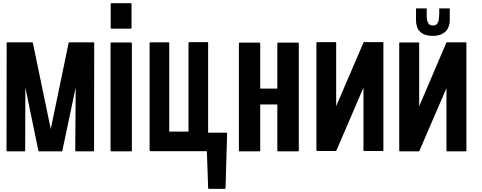

<svg xmlns="http://www.w3.org/2000/svg" viewBox="-20 -942 3003 1195"><path d="M565.4 -4.9Q565.4 -2.9 563.5 -1Q562.5 0 560.5 0Q524.4 0 453.1 0Q451.2 0 449.2 -1Q448.2 -2.9 448.2 -4.9Q449.2 -135.7 451.2 -398.4Q422.9 -265.6 367.2 0Q318.4 0 219.7 0Q192.4 -132.8 137.7 -397.5Q137.7 -266.6 136.7 -4.9Q136.7 -2.9 135.7 -1Q134.8 0 131.8 0Q96.7 0 25.4 0Q22.5 0 21.5 -1Q20.5 -2.9 20.5 -4.9Q20.5 -227.5 21.5 -673.8Q21.5 -675.8 22.5 -677.7Q23.4 -678.7 26.4 -678.7Q77.1 -678.7 178.7 -678.7Q181.6 -678.7 182.6 -677.7Q184.6 -676.8 184.6 -674.8Q221.7 -496.1 295.9 -138.7Q333 -317.4 407.2 -674.8Q407.2 -676.8 409.2 -677.7Q411.1 -678.7 412.1 -678.7Q461.9 -678.7 561.5 -678.7Q563.5 -678.7 564.5 -677.7Q566.4 -675.8 566.4 -673.8Q565.4 -451.2 565.4 -4.9Z M668.9 -768.6Q668.9 -818.4 668.9 -917Q668.9 -918.9 669.9 -920.9Q671.9 -921.9 674.8 -921.9Q714.8 -921.9 794.9 -921.9Q796.9 -921.9 797.9 -920.9Q798.8 -919.9 798.8 -918Q798.8 -918 798.8 -917Q798.8 -867.2 798.8 -768.6Q798.8 -766.6 796.9 -765.6Q795.9 -763.7 793.9 -763.7Q753.9 -763.7 673.8 -763.7Q670.9 -763.7 669.9 -765.6Q668.9 -766.6 668.9 -768.6ZM800.8 -671.9Q800.8 -587.9 800.8 -420.9Q800.8 -282.2 800.8 -4.9Q800.8 -2.9 798.8 -1Q797.9 0 795.9 0Q754.9 0 672.9 0Q669.9 0 668.9 -1Q668 -2.9 668 -4.9Q668 -88.9 668 -255.9Q668 -394.5 668 -671.9Q668 -673.8 668.9 -675.8Q669.9 -677.7 672.9 -677.7Q713.9 -677.7 795.9 -677.7Q797.9 -677.7 798.8 -675.8Q800.8 -673.8 800.8 -671.9Z M1393.6 -109.4Q1390.6 2.9 1383.8 227.5Q1383.8 230.5 1381.8 231.4Q1380.9 233.4 1378.9 233.4Q1345.7 233.4 1280.3 233.4Q1278.3 233.4 1277.3 231.4Q1275.4 230.5 1275.4 227.5Q1272.5 151.4 1267.6 -1Q1151.4 -1 918.9 -1Q916 -1 915 -2Q913.1 -3.9 912.1 -4.9Q912.1 -5.9 912.1 -6.8Q911.1 -6.8 911.1 -7.8Q911.1 -91.8 911.1 -258.8Q911.1 -397.5 911.1 -673.8Q911.1 -675.8 913.1 -677.7Q914.1 -678.7 917 -678.7Q954.1 -678.7 1028.3 -678.7Q1031.2 -678.7 1032.2 -677.7Q1033.2 -675.8 1033.2 -673.8Q1033.2 -490.2 1033.2 -123Q1043.9 -123 1065.4 -123Q1094.7 -123 1153.3 -123Q1153.3 -306.6 1153.3 -674.8Q1153.3 -677.7 1155.3 -678.7Q1156.2 -679.7 1158.2 -679.7Q1196.3 -679.7 1270.5 -679.7Q1272.5 -679.7 1274.4 -678.7Q1275.4 -677.7 1275.4 -674.8Q1275.4 -488.3 1275.4 -116.2Q1313.5 -116.2 1388.7 -116.2Q1389.6 -116.2 1390.6 -115.2Q1391.6 -115.2 1392.6 -114.3Q1393.6 -113.3 1393.6 -112.3Q1393.6 -112.3 1393.6 -111.3Q1394.5 -110.4 1393.6 -109.4Z M1839.8 -671.9Q1839.8 -587.9 1839.8 -420.9Q1839.8 -282.2 1839.8 -4.9Q1839.8 -2.9 1837.9 -1Q1836.9 0 1834 0Q1793 0 1711.9 0Q1709 0 1708 -1Q1706.1 -2.9 1706.1 -4.9Q1706.1 -100.6 1706.1 -292Q1681.6 -292 1633.8 -292Q1622.1 -292 1599.6 -292Q1599.6 -196.3 1599.6 -4.9Q1599.6 -2.9 1597.7 -1Q1596.7 0 1594.7 0Q1553.7 0 1471.7 0Q1468.8 0 1467.8 -1Q1466.8 -2.9 1466.8 -4.9Q1466.8 -88.9 1466.8 -255.9Q1466.8 -394.5 1466.8 -671.9Q1466.8 -673.8 1467.8 -675.8Q1468.8 -676.8 1471.7 -676.8Q1512.7 -676.8 1594.7 -676.8Q1596.7 -676.8 1597.7 -675.8Q1599.6 -673.8 1599.6 -671.9Q1599.6 -578.1 1599.6 -390.6Q1634.8 -390.6 1706.1 -390.6Q1706.1 -484.4 1706.1 -671.9Q1706.1 -673.8 1708 -675.8Q1709 -676.8 1711.9 -676.8Q1752 -676.8 1834 -676.8Q1836.9 -676.8 1837.9 -675.8Q1839.8 -673.8 1839.8 -671.9Z M2366.2 -678.7Q2366.2 -454.1 2366.2 -4.9Q2366.2 -4.9 2365.2 -3.9Q2365.2 -2 2361.3 -2Q2323.2 -2 2247.1 -2Q2245.1 -2 2243.2 -2.9Q2242.2 -4.9 2242.2 -6.8Q2242.2 -80.1 2242.2 -224.6Q2242.2 -282.2 2242.2 -396.5Q2185.5 -265.6 2073.2 -3.9Q2073.2 -3.9 2073.2 -2.9Q2072.3 -2.9 2071.3 -2.9Q2069.3 -2 2069.3 -2Q2031.2 -2 1955.1 -2Q1953.1 -2 1951.2 -3.9Q1949.2 -5.9 1949.2 -7.8Q1949.2 -91.8 1949.2 -258.8Q1949.2 -397.5 1949.2 -674.8Q1949.2 -677.7 1950.2 -678.7Q1951.2 -679.7 1953.1 -679.7Q1992.2 -679.7 2069.3 -679.7Q2069.3 -679.7 2070.3 -679.7Q2071.3 -678.7 2072.3 -677.7Q2072.3 -604.5 2072.3 -457Q2072.3 -398.4 2072.3 -281.2Q2128.9 -413.1 2242.2 -676.8Q2243.2 -678.7 2244.1 -679.7Q2245.1 -679.7 2247.1 -679.7Q2286.1 -679.7 2363.3 -679.7Q2364.3 -679.7 2365.2 -679.7Q2365.2 -679.7 2366.2 -678.7Z M2882.8 -677.7Q2882.8 -453.1 2882.8 -2.9Q2882.8 -2.9 2881.8 -2Q2880.9 0 2877 0Q2839.8 0 2763.7 0Q2760.7 0 2759.8 -1Q2758.8 -2.9 2758.8 -4.9Q2758.8 -78.1 2758.8 -222.7Q2758.8 -280.3 2758.8 -393.6Q2702.1 -263.7 2589.8 -2Q2589.8 -2 2589.8 -1Q2588.9 -1 2586.9 -1Q2585.9 0 2585 0Q2546.9 0 2470.7 0Q2467.8 0 2465.8 -2Q2464.8 -3.9 2464.8 -5.9Q2464.8 -89.8 2464.8 -255.9Q2464.8 -395.5 2464.8 -672.9Q2464.8 -674.8 2464.8 -676.8Q2465.8 -677.7 2468.8 -677.7Q2506.8 -677.7 2584 -677.7Q2585.9 -677.7 2586.9 -677.7Q2587.9 -677.7 2588.9 -676.8Q2588.9 -603.5 2588.9 -456.1Q2588.9 -397.5 2588.9 -280.3Q2644.5 -412.1 2757.8 -675.8Q2757.8 -677.7 2759.8 -678.7Q2760.7 -678.7 2762.7 -678.7Q2801.8 -678.7 2878.9 -678.7Q2880.9 -678.7 2880.9 -678.7Q2881.8 -678.7 2882.8 -677.7ZM2574.2 -780.3Q2572.3 -789.1 2570.3 -797.9Q2569.3 -806.6 2569.3 -816.4Q2569.3 -835 2569.3 -872.1Q2569.3 -877.9 2569.3 -889.6Q2591.8 -889.6 2635.7 -889.6Q2635.7 -883.8 2635.7 -877Q2635.7 -870.1 2635.7 -862.3Q2635.7 -850.6 2635.7 -838.9Q2636.7 -826.2 2637.7 -822.3Q2637.7 -816.4 2639.6 -810.5Q2642.6 -804.7 2644.5 -799.8Q2646.5 -795.9 2649.4 -792Q2652.3 -789.1 2656.2 -787.1Q2660.2 -785.2 2665 -784.2Q2668.9 -783.2 2674.8 -783.2Q2679.7 -783.2 2684.6 -784.2Q2688.5 -785.2 2692.4 -787.1Q2696.3 -789.1 2699.2 -792Q2702.1 -795.9 2704.1 -799.8Q2707 -804.7 2709 -809.6Q2710.9 -815.4 2710.9 -822.3Q2711.9 -827.1 2712.9 -838.9Q2713.9 -850.6 2713.9 -862.3Q2713.9 -869.1 2713.9 -877Q2713.9 -883.8 2713.9 -889.6Q2735.4 -889.6 2779.3 -889.6Q2779.3 -867.2 2779.3 -823.2Q2779.3 -821.3 2779.3 -817.4Q2779.3 -807.6 2778.3 -798.8Q2776.4 -790 2774.4 -781.2Q2771.5 -772.5 2766.6 -763.7Q2762.7 -755.9 2756.8 -749Q2750 -742.2 2742.2 -737.3Q2733.4 -731.4 2723.6 -726.6Q2712.9 -723.6 2700.2 -720.7Q2688.5 -718.8 2673.8 -718.8Q2658.2 -718.8 2645.5 -720.7Q2632.8 -723.6 2623 -726.6Q2613.3 -730.5 2604.5 -736.3Q2596.7 -742.2 2590.8 -749Q2584 -755.9 2580.1 -763.7Q2576.2 -771.5 2574.2 -780.3Z"/></svg>

Font: Typeface
Style: Regular
Weight: 400
Version: Version 1.0